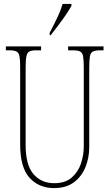

<svg xmlns="http://www.w3.org/2000/svg" viewBox="-20 -951 560 981"><path d="M256 10Q179 10 131 -42.5Q83 -95 83 -214V-609Q83 -646 79.5 -664Q76 -682 64 -688Q52 -694 27 -694H10V-714H190V-694H167Q143 -694 131 -688.5Q119 -683 115 -664Q111 -645 111 -606V-210Q111 -108 151 -61.5Q191 -15 257 -15Q313 -15 346 -43.5Q379 -72 393.5 -115Q408 -158 408 -202V-607Q408 -645 404.5 -663.5Q401 -682 389 -688Q377 -694 352 -694H328V-714H509V-694H492Q467 -694 455 -688Q443 -682 439.5 -663.5Q436 -645 436 -607V-200Q436 -145 416.5 -97Q397 -49 357.5 -19.5Q318 10 256 10ZM234 -784Q257 -828 273.5 -862.5Q290 -897 300 -931H345V-921Q336 -904 318 -877.5Q300 -851 279 -823Q258 -795 239 -771H234Z"/></svg>

Font: Noto Serif Tamil ExtraCondensed Thin
Style: Regular
Weight: 100
Width: 2
Designer: Indian Type Foundry, Tom Grace, and the Monotype Design Team
Foundry: Monotype Imaging Inc.
Version: Version 2.004; ttfautohint (v1.8.4.7-5d5b)